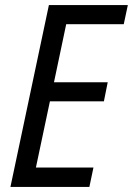

<svg xmlns="http://www.w3.org/2000/svg" viewBox="-20 -734 522 754"><path d="M21 0 172 -714H482L466 -639H240L192 -411H403L388 -336H176L121 -76H347L331 0Z"/></svg>

Font: Noto Sans UI SemiCondensed
Style: Italic
Weight: 400
Width: 4
Italic angle: -12°
Designer: Monotype Design Team
Foundry: Monotype Imaging Inc.
Version: Version 1.901